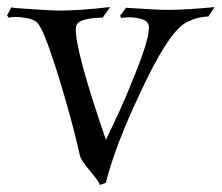

<svg xmlns="http://www.w3.org/2000/svg" viewBox="-45 -503 628 544"><path d="M238 21Q237 16 229 5Q221 -6 209 -20Q198 -33 190.5 -44Q183 -55 181 -64Q176 -88 165 -131Q154 -174 139.5 -224Q125 -274 110 -320.5Q95 -367 81.5 -400Q68 -433 59 -440Q50 -448 32 -451.5Q14 -455 -1 -455Q-12 -455 -20 -453L-25 -459L-13 -482Q-10 -481 9 -479.5Q28 -478 52.5 -476.5Q77 -475 96.5 -474Q116 -473 120 -473Q151 -473 187.5 -475.5Q224 -478 267 -483L246 -453Q215 -453 192.5 -446.5Q170 -440 170 -424Q168 -396 188.5 -318.5Q209 -241 255 -107Q275 -148 293 -187Q311 -226 330 -274Q353 -330 365 -367.5Q377 -405 377 -425Q377 -442 359 -448Q341 -454 321 -454Q315 -454 309.5 -453.5Q304 -453 299 -452L295 -458L312 -481Q314 -481 336.5 -479.5Q359 -478 387 -476.5Q415 -475 432 -475Q458 -475 497 -477.5Q536 -480 563 -483L545 -456Q531 -456 515 -452Q499 -448 480 -438Q429 -407 350 -235Q280 -87 255 15Z"/></svg>

Font: Luxurious Roman
Style: Regular
Weight: 400
Designer: Robert E. Leuschke
Foundry: Robert E. Leuschke
Version: Version 1.010; ttfautohint (v1.8.3)